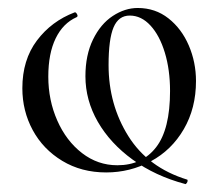

<svg xmlns="http://www.w3.org/2000/svg" viewBox="-20 -419 548 481"><path d="M194 -228Q194 -281 213 -320Q232 -359 262.5 -379Q293 -399 325 -399Q369 -399 402 -373Q435 -347 453 -305Q471 -263 471 -216Q471 -148 440.5 -95.5Q410 -43 358 -15Q306 13 246 13Q184 13 136 -16Q88 -45 62 -93Q36 -141 36 -198Q36 -269 72.5 -317.5Q109 -366 167 -388Q170 -389 173 -383.5Q176 -378 172 -376Q138 -361 119.5 -323Q101 -285 101 -227Q101 -168 123.5 -117Q146 -66 185.5 -35.5Q225 -5 274 -5Q336 -5 371 -50Q406 -95 406 -191Q406 -244 393 -287Q380 -330 357 -355Q334 -380 305 -380Q277 -380 264.5 -350.5Q252 -321 252 -256Q252 -157 301.5 -78Q351 1 449 31Q450 31 450 34Q450 37 447.5 40Q445 43 444 42Q369 22 312.5 -19Q256 -60 225 -114Q194 -168 194 -228Z"/></svg>

Font: Cormorant
Style: Regular
Weight: 400
Designer: Christian Thalmann (Catharsis Fonts)
Foundry: Catharsis Fonts
Version: Version 4.000